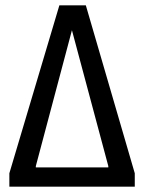

<svg xmlns="http://www.w3.org/2000/svg" viewBox="-20 -714 540 718"><path d="M15 -66 202 -694H301L484 -66V-16H15ZM385 -88V-93L249 -601L114 -93V-88Z"/></svg>

Font: D2Coding
Style: Regular
Weight: 400
Monospace: yes
Designer: Yong-Rak Park; Jeong-Hwan Yoon; Sang-Min Lee;
Foundry: NHN Corporation
Version: Version 1.3.2; Build 20180524